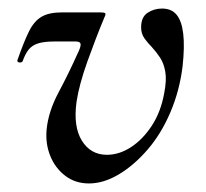

<svg xmlns="http://www.w3.org/2000/svg" viewBox="-20 -416 482 449"><path d="M188 13Q156 13 132.5 -5Q109 -23 97.5 -51.5Q86 -80 89 -113Q93 -155 117 -200Q141 -245 162 -292Q169 -306 168.5 -312.5Q168 -319 157 -319H108Q83 -319 69 -314.5Q55 -310 47 -300Q39 -290 33 -273Q31 -269 25 -270Q19 -271 21 -276Q36 -319 48 -343Q60 -367 77.5 -377Q95 -387 124 -387H216Q224 -387 226 -385Q228 -383 224 -375Q204 -327 184.5 -272.5Q165 -218 159 -178Q151 -120 171.5 -87Q192 -54 230 -54Q259 -54 286.5 -72Q314 -90 335 -122Q356 -154 364 -198Q370 -229 366.5 -248.5Q363 -268 354.5 -281Q346 -294 335 -306Q326 -315 318 -326Q310 -337 310 -352Q310 -376 325 -386Q340 -396 359 -396Q381 -396 393 -381.5Q405 -367 408.5 -337Q412 -307 407 -261Q400 -204 378.5 -153.5Q357 -103 325 -66Q293 -29 257.5 -8Q222 13 188 13Z"/></svg>

Font: Cormorant Light SemiBold
Style: Italic
Weight: 600
Italic angle: -10°
Version: Version 4.000